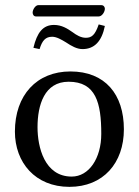

<svg xmlns="http://www.w3.org/2000/svg" viewBox="-20 -717 540 747"><path d="M38 -205C38 -85 117 10 250 10C382 10 462 -83 462 -214C462 -350 389 -439 254 -439C123 -439 38 -347 38 -205ZM247 -399C353 -399 374 -317 374 -196C374 -101 326 -30 259 -30C153 -30 126 -145 126 -222C126 -309 153 -399 247 -399ZM314 -570C295 -570 278 -580 262 -592C242 -606 220 -620 190 -620C147 -620 124 -590 110 -531L134 -526C144 -559 157 -574 183 -574C200 -574 219 -563 237 -552C258 -538 279 -526 301 -526C347 -526 376 -556 388 -616L364 -622C350 -580 336 -570 314 -570ZM364 -653C377 -653 388 -671 388 -683C388 -689 384 -697 374 -697H129C118 -697 107 -680 107 -668C107 -661 111 -653 120 -653Z"/></svg>

Font: Libertinus Sans
Style: Regular
Weight: 400
Designer: Philipp H. Poll, Khaled Hosny
Foundry: Caleb Maclennan
Version: Version 7.050;RELEASE